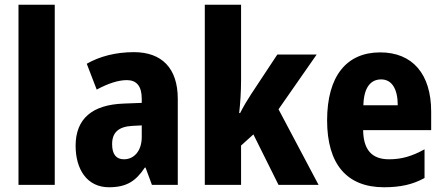

<svg xmlns="http://www.w3.org/2000/svg" viewBox="-20 -780 1873 810"><path d="M211 0V-760H58V0Z M545 -560C468 -560 400 -542 346 -511L388 -402C436 -428 479 -442 515 -442C556 -442 578 -417 578 -363V-346L501 -343C370 -338 299 -280 299 -165C299 -67 346 10 440 10C514 10 553 -16 591 -73H594L621 0H730V-363C730 -493 662 -560 545 -560ZM539 -249 578 -251V-202C578 -144 546 -108 503 -108C471 -108 453 -128 453 -172C453 -220 479 -246 539 -249Z M997 -442V-760H844V0H997V-166L1049 -213L1155 0H1324L1155 -319L1316 -550H1150L1039 -382C1025 -361 1006 -329 993 -303H989C994 -346 997 -396 997 -442Z M1584 -559C1442 -559 1360 -459 1360 -272C1360 -89 1442 10 1600 10C1670 10 1722 -2 1771 -29V-150C1718 -121 1675 -108 1621 -108C1548 -108 1513 -149 1512 -231H1799V-309C1799 -468 1720 -559 1584 -559ZM1588 -445C1633 -445 1658 -405 1658 -336H1513C1515 -413 1545 -445 1588 -445Z"/></svg>

Font: Noto Sans Lao Looped Condensed ExtraBold
Style: Regular
Weight: 800
Width: 3
Designer: Mark Frömberg, Ben Mitchell
Foundry: The Fontpad Ltd
Version: Version 1.002